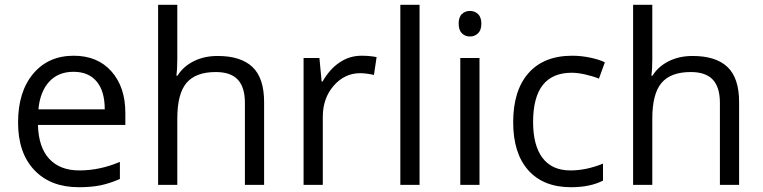

<svg xmlns="http://www.w3.org/2000/svg" viewBox="-20 -780 3219 810"><path d="M312 9.8Q193.4 9.8 124.8 -62.5Q56.2 -134.8 56.2 -263.2Q56.2 -392.6 119.9 -468.8Q183.6 -544.9 291 -544.9Q391.6 -544.9 450.2 -478.8Q508.8 -412.6 508.8 -304.2V-252.9H140.1Q142.6 -158.7 187.7 -109.9Q232.9 -61 314.9 -61Q401.4 -61 485.8 -97.2V-24.9Q442.9 -6.3 404.5 1.7Q366.2 9.8 312 9.8ZM290 -477.1Q225.6 -477.1 187.3 -435.1Q148.9 -393.1 142.1 -318.8H421.9Q421.9 -395.5 387.7 -436.3Q353.5 -477.1 290 -477.1Z M1013.2 0V-346.2Q1013.2 -411.6 983.4 -443.8Q953.6 -476.1 890.1 -476.1Q805.7 -476.1 766.8 -430.2Q728 -384.3 728 -279.8V0H647V-759.8H728V-529.8Q728 -488.3 724.1 -460.9H729Q752.9 -499.5 797.1 -521.7Q841.3 -543.9 897.9 -543.9Q996.1 -543.9 1045.2 -497.3Q1094.2 -450.7 1094.2 -349.1V0Z M1504.9 -544.9Q1540.5 -544.9 1568.8 -539.1L1557.6 -463.9Q1524.4 -471.2 1499 -471.2Q1434.1 -471.2 1387.9 -418.5Q1341.8 -365.7 1341.8 -287.1V0H1260.7V-535.2H1327.6L1336.9 -436H1340.8Q1370.6 -488.3 1412.6 -516.6Q1454.6 -544.9 1504.9 -544.9Z M1750 0H1668.9V-759.8H1750Z M2002.9 0H1921.9V-535.2H2002.9ZM1915 -680.2Q1915 -708 1928.7 -720.9Q1942.4 -733.9 1962.9 -733.9Q1982.4 -733.9 1996.6 -720.7Q2010.7 -707.5 2010.7 -680.2Q2010.7 -652.8 1996.6 -639.4Q1982.4 -626 1962.9 -626Q1942.4 -626 1928.7 -639.4Q1915 -652.8 1915 -680.2Z M2388.7 9.8Q2272.5 9.8 2208.7 -61.8Q2145 -133.3 2145 -264.2Q2145 -398.4 2209.7 -471.7Q2274.4 -544.9 2394 -544.9Q2432.6 -544.9 2471.2 -536.6Q2509.8 -528.3 2531.7 -517.1L2506.8 -448.2Q2480 -459 2448.2 -466.1Q2416.5 -473.1 2392.1 -473.1Q2229 -473.1 2229 -265.1Q2229 -166.5 2268.8 -113.8Q2308.6 -61 2386.7 -61Q2453.6 -61 2523.9 -89.8V-18.1Q2470.2 9.8 2388.7 9.8Z M3017.1 0V-346.2Q3017.1 -411.6 2987.3 -443.8Q2957.5 -476.1 2894 -476.1Q2809.6 -476.1 2770.8 -430.2Q2731.9 -384.3 2731.9 -279.8V0H2650.9V-759.8H2731.9V-529.8Q2731.9 -488.3 2728 -460.9H2732.9Q2756.8 -499.5 2801 -521.7Q2845.2 -543.9 2901.9 -543.9Q3000 -543.9 3049.1 -497.3Q3098.1 -450.7 3098.1 -349.1V0Z"/></svg>

Font: Samim FD
Style: FD
Weight: 400
Foundry: DejaVu fonts team - Redesigned by Saber Rastikerdar
Version: Version 4.0.5